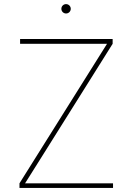

<svg xmlns="http://www.w3.org/2000/svg" viewBox="-20 -918 647 938"><path d="M75.2 0H532.2V-22.5H245.1H102.5L167 -125L530.3 -704.1V-727.5H78.1V-704.1H354H502.9L435.5 -596.7L75.2 -22.5ZM302.7 -852.1C315.4 -852.1 325.7 -862.3 325.7 -875C325.7 -887.7 315.4 -897.9 302.7 -897.9C290 -897.9 279.8 -887.7 279.8 -875C279.8 -862.3 290 -852.1 302.7 -852.1Z"/></svg>

Font: Raveo Thin
Style: Regular
Weight: 100
Designer: Jakub Foglar, Rasmus Andersson (Inter)
Foundry: Jakubfoglar.com
Version: Version 1.100;Glyphs 3.2.3 (3260)